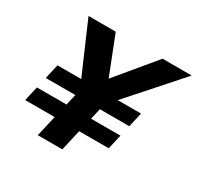

<svg xmlns="http://www.w3.org/2000/svg" viewBox="-152 -877 1076 1051"><g transform="rotate(30 386.5 -352.0)"><path d="M51 -132 72 -224H259L275 -293H88L109 -385H259L121 -704H293L388 -462L589 -704H773L490 -385H637L616 -293H430L414 -224H600L579 -132H392L362 0H207L237 -132Z"/></g></svg>

Font: Prodigy Sans
Style: Bold Italic
Weight: 700
Italic angle: -13°
Designer: Wei Huang
Foundry: Wei Huang
Version: Version 1.003; ttfautohint (v1.8.3)